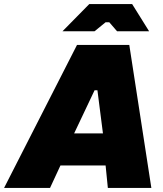

<svg xmlns="http://www.w3.org/2000/svg" viewBox="-76 -920 796 940"><path d="M-56 0H169L220 -110H441L452 0H665L557 -700H301ZM230 -767H387L441 -811H459L497 -767H654L571 -900H361ZM287 -267 387 -478H401L428 -267Z"/></svg>

Font: Fixel Display 20240404 Black
Style: Italic
Weight: 900
Italic angle: -10°
Designer: AlfaBravo + MacPaw
Foundry: Kyrylo Tkachov, Marchela Mozhyna, Serhii Makarenko, Maria Weinstein, Zakhar Kryvoshyya
Version: Version 1.211;Glyphs 3.2 (3225)